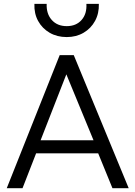

<svg xmlns="http://www.w3.org/2000/svg" viewBox="-20 -990 712 1010"><path d="M15.5 0 294 -700H368L657 0H571.5L496.5 -183.5H170L98.5 0ZM193.5 -252H472L329 -599ZM331 -795Q280 -795 241 -817.8Q202 -840.5 180.5 -879.8Q159 -919 161 -969.5H225.5Q223.5 -917 252.5 -884.8Q281.5 -852.5 331 -852.5Q380.5 -852.5 409 -884.8Q437.5 -917 434.5 -969.5H500Q501.5 -919.5 480 -880Q458.5 -840.5 419.8 -817.8Q381 -795 331 -795Z"/></svg>

Font: Geologica Cursive ExtraLight
Style: Regular
Weight: 250
Designer: Sindre Bremnes, Frode Helland
Foundry: Monokrom Skriftforlag AS
Version: Version 1.010;gftools[0.9.28]